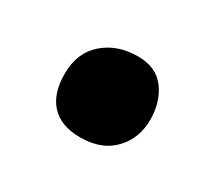

<svg xmlns="http://www.w3.org/2000/svg" viewBox="-58 -492 486 432"><g transform="rotate(30 184.5 -275.5)"><path d="M176.8 -164.1Q127 -164.1 101.1 -191.7Q75.2 -219.2 75.2 -271Q75.2 -325.7 110.4 -356.4Q145.5 -387.2 199.2 -387.2Q246.6 -387.2 270.3 -355.2Q293.9 -323.2 293.9 -276.9Q293.9 -229 262.9 -196.5Q231.9 -164.1 176.8 -164.1Z"/></g></svg>

Font: Shantell Sans Irregular
Style: Regular
Weight: 800
Designer: Stephen Nixon, Anya Danilova, Shantell Martin
Foundry: Arrow Type
Version: Version 1.006;[9816181b4]